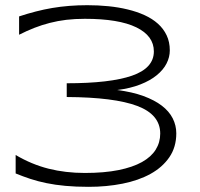

<svg xmlns="http://www.w3.org/2000/svg" viewBox="-20 -703 766 736"><path d="M429.2 -357.9Q486.8 -350.6 529.5 -335Q572.3 -319.3 600.3 -297.9Q628.4 -276.4 642.1 -249.3Q655.8 -222.2 655.8 -191.9Q655.8 -139.2 629.2 -100.3Q602.5 -61.5 556.9 -36.4Q511.2 -11.2 450 1Q388.7 13.2 319.8 13.2Q270.5 13.2 231 9.5Q191.4 5.9 158.2 -1Q125 -7.8 96.2 -17.3Q67.4 -26.9 40 -38.1V-108.9Q101.1 -72.8 166 -56.4Q231 -40 305.2 -40Q379.9 -40 434.3 -51Q488.8 -62 524.2 -81.8Q559.6 -101.6 576.9 -129.4Q594.2 -157.2 594.2 -190.9Q594.2 -263.7 506.1 -296.9Q418 -330.1 235.8 -331.1V-383.8Q401.9 -383.8 485.8 -412.8Q569.8 -441.9 569.8 -505.9Q569.8 -565.4 502.7 -598.1Q435.5 -630.9 305.2 -630.9Q267.1 -630.9 234.1 -627Q201.2 -623 170.9 -615.2Q140.6 -607.4 111.8 -596.2Q83 -585 53.2 -569.8V-640.1Q85.9 -650.9 117.2 -658.9Q148.4 -667 180.2 -672.4Q211.9 -677.7 245.1 -680.4Q278.3 -683.1 314.9 -683.1Q356 -683.1 395.3 -679.2Q434.6 -675.3 469.7 -666.7Q504.9 -658.2 534.4 -644.8Q564 -631.3 585.4 -612.1Q606.9 -592.8 618.9 -567.4Q630.9 -542 630.9 -509.8Q630.9 -483.9 618.4 -459.5Q606 -435.1 580.8 -414.6Q555.7 -394 517.8 -379.2Q480 -364.3 429.2 -357.9Z"/></svg>

Font: Syncopate
Style: Regular
Weight: 300
Width: 7
Designer: Astigmatic (AOETI)
Foundry: Astigmatic (AOETI)
Version: Version 001.000